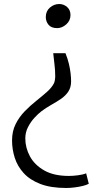

<svg xmlns="http://www.w3.org/2000/svg" viewBox="-20 -770 516 956"><path d="M306 -505Q317 -478 323 -452.5Q329 -427 331.5 -404.8Q334 -382.5 334 -365Q334 -334.5 319.8 -313.5Q305.5 -292.5 283 -277.2Q260.5 -262 234.5 -247.5Q208.5 -233 185 -215Q170 -203.5 151.5 -183.5Q133 -163.5 119.5 -137.2Q106 -111 106 -81Q106 -34 129.2 8.8Q152.5 51.5 200.5 78.8Q248.5 106 323 106Q342.5 106 368 102.8Q393.5 99.5 409 93L422 145Q411.5 151 392.2 155.8Q373 160.5 351 163.2Q329 166 310 166Q233 166 181 146Q129 126 98 92Q67 58 53.5 15.8Q40 -26.5 40 -71Q40 -116.5 57.8 -152Q75.5 -187.5 103 -215.8Q130.5 -244 160 -267.5Q189.5 -291 213.8 -312.5Q238 -334 249 -356Q251.5 -361.5 253.2 -371Q255 -380.5 255 -387Q255 -421 251.2 -450.2Q247.5 -479.5 245 -505ZM275 -750Q297 -750 314 -735.2Q331 -720.5 331 -695Q331 -667.5 310 -648.8Q289 -630 265 -630Q235 -630 221.5 -646.8Q208 -663.5 208 -685Q208 -714.5 228.5 -732.2Q249 -750 275 -750Z"/></svg>

Font: Merriweather Light
Style: Regular
Weight: 300
Designer: Eben Sorkin
Foundry: Eben Sorkin
Version: Version 2.100